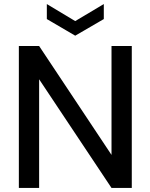

<svg xmlns="http://www.w3.org/2000/svg" viewBox="-20 -927 742 947"><path d="M73 0V-700H173L530 -163V-700H630V0H530L173 -536V0ZM351 -751 211 -833V-907L351 -823L492 -907V-833Z"/></svg>

Font: DM Sans 17pt Medium
Style: Regular
Weight: 500
Version: Version 4.004;gftools[0.9.30]